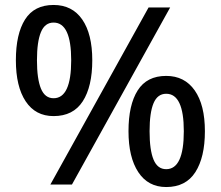

<svg xmlns="http://www.w3.org/2000/svg" viewBox="-20 -744 890 774"><path d="M196 -724Q271 -724 311.5 -665.5Q352 -607 352 -501Q352 -395 313.5 -335.5Q275 -276 196 -276Q123 -276 83.5 -335.5Q44 -395 44 -501Q44 -607 81 -665.5Q118 -724 196 -724ZM666 -714 270 0H183L579 -714ZM196 -653Q161 -653 145 -614.5Q129 -576 129 -501Q129 -426 145 -387Q161 -348 196 -348Q267 -348 267 -501Q267 -653 196 -653ZM650 -438Q724 -438 765 -379.5Q806 -321 806 -215Q806 -110 767.5 -50Q729 10 650 10Q577 10 537.5 -50Q498 -110 498 -215Q498 -321 535 -379.5Q572 -438 650 -438ZM650 -366Q615 -366 599 -328Q583 -290 583 -215Q583 -139 599 -100.5Q615 -62 650 -62Q721 -62 721 -215Q721 -366 650 -366Z"/></svg>

Font: Noto Sans Syriac Medium
Style: Regular
Weight: 500
Designer: Patrick Giasson and the Monotype Design Team
Foundry: Monotype Imaging Inc.
Version: Version 3.000; ttfautohint (v1.8.4.7-5d5b)